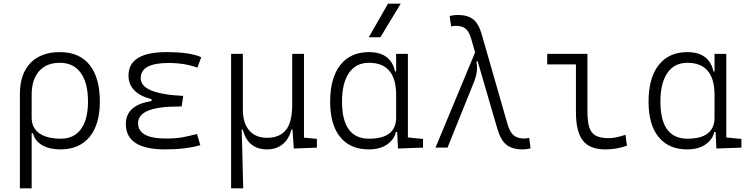

<svg xmlns="http://www.w3.org/2000/svg" viewBox="-20 -815 4142 1060"><path d="M89.8 224.6V-295.4Q89.8 -406.2 147.7 -466.8Q205.6 -527.3 310.5 -527.3Q417.5 -527.3 474.4 -457Q531.2 -386.7 531.2 -253.9Q531.2 -127.9 474.4 -59.1Q417.5 9.8 313.5 9.8Q252.9 9.8 212.9 -13.4Q172.9 -36.6 161.6 -80.1H154.8V224.6ZM310.5 -468.3Q236.3 -468.3 195.6 -421.9Q154.8 -375.5 154.8 -291V-166Q154.8 -109.9 196.5 -79.6Q238.3 -49.3 316.4 -49.3Q388.2 -49.3 427 -102.3Q465.8 -155.3 465.8 -253.9Q465.8 -357.9 425.5 -413.1Q385.3 -468.3 310.5 -468.3Z M891.6 9.8Q674.8 9.8 674.8 -130.4Q674.8 -235.4 816.4 -256.8V-267.1Q689.5 -300.8 689.5 -397.9Q689.5 -527.3 899.4 -527.3Q1032.2 -527.3 1090.8 -499L1069.8 -441.4Q1001.5 -467.3 910.2 -467.3Q756.8 -467.3 756.8 -383.3Q756.8 -296.4 991.7 -285.6L982.9 -227.1H965.8Q742.2 -227.1 742.2 -135.3Q742.2 -50.3 895.5 -50.3Q956.1 -50.3 995.8 -58.6Q1035.6 -66.9 1067.4 -75.2L1085.9 -13.7Q1048.3 -2.4 999.3 3.7Q950.2 9.8 891.6 9.8Z M1255.9 224.6V-517.6H1320.8V-210Q1320.8 -135.3 1356 -94.7Q1391.1 -54.2 1454.6 -54.2Q1522.9 -54.2 1558.1 -96.9Q1593.3 -139.6 1593.3 -239.3V-517.6H1658.2V-55.2L1729.5 -48.3V0L1602.1 4.9L1594.7 -99.6H1588.4Q1575.7 -47.4 1540.5 -18.8Q1505.4 9.8 1454.6 9.8Q1348.6 9.8 1320.3 -99.6H1314.5L1322.8 224.6Z M2015.6 9.8Q1914.1 9.8 1858.4 -58.3Q1802.7 -126.5 1802.7 -253.9Q1802.7 -384.3 1858.6 -455.8Q1914.6 -527.3 2016.6 -527.3Q2079.6 -527.3 2115.5 -498.8Q2151.4 -470.2 2160.6 -420.4H2167V-517.6H2231.9V-56.2L2315.4 -47.9V0L2177.2 4.9L2172.9 -86.4H2165.5Q2157.7 -46.9 2118.7 -18.6Q2079.6 9.8 2015.6 9.8ZM1868.2 -253.9Q1868.2 -49.3 2017.6 -49.3Q2167 -49.3 2167 -166V-291Q2167 -468.3 2016.6 -468.3Q1945.3 -468.3 1906.7 -412.4Q1868.2 -356.4 1868.2 -253.9ZM2016.1 -609.4 2122.1 -794.9H2192.4L2080.1 -609.4Z M2384.3 0 2603 -525.9 2581.1 -602.1Q2569.8 -641.1 2550.3 -656.7Q2530.8 -672.4 2496.6 -672.4Q2484.4 -672.4 2470.7 -669.4L2462.4 -726.6Q2483.9 -732.4 2506.3 -732.4Q2561 -732.4 2591.8 -708.7Q2622.6 -685.1 2639.6 -625L2781.7 -130.4Q2794.4 -85.9 2815.7 -68.1Q2836.9 -50.3 2875 -50.3Q2885.7 -50.3 2901.4 -54.2L2909.2 3.9Q2887.7 9.8 2865.2 9.8Q2808.1 9.8 2775.9 -15.9Q2743.7 -41.5 2725.1 -106.4L2617.2 -476.6L2610.4 -474.6Q2615.2 -443.4 2612.3 -419.2Q2609.4 -395 2599.1 -368.2L2450.7 0Z M3322.3 9.8Q3235.8 9.8 3197.8 -39.1Q3159.7 -87.9 3159.7 -195.3V-459.5H3001V-517.6H3223.1V-200.2Q3223.1 -148.4 3232.2 -115.7Q3241.2 -83 3266.6 -67.6Q3292 -52.2 3341.8 -52.2Q3377.9 -52.2 3433.1 -70.8L3441.4 -10.7Q3410.6 0 3382.6 4.9Q3354.5 9.8 3322.3 9.8Z M3773.4 9.8Q3671.9 9.8 3616.2 -58.3Q3560.5 -126.5 3560.5 -253.9Q3560.5 -384.3 3616.5 -455.8Q3672.4 -527.3 3774.4 -527.3Q3837.4 -527.3 3873.3 -498.8Q3909.2 -470.2 3918.5 -420.4H3924.8V-517.6H3989.7V-56.2L4073.2 -47.9V0L3935.1 4.9L3930.7 -86.4H3923.3Q3915.5 -46.9 3876.5 -18.6Q3837.4 9.8 3773.4 9.8ZM3626 -253.9Q3626 -49.3 3775.4 -49.3Q3924.8 -49.3 3924.8 -166V-291Q3924.8 -468.3 3774.4 -468.3Q3703.1 -468.3 3664.6 -412.4Q3626 -356.4 3626 -253.9Z"/></svg>

Font: Caskaydia Cove Light
Style: Regular
Weight: 300
Monospace: yes
Designer: Aaron Bell
Foundry: Saja Typeworks
Version: Version 4.300; ttfautohint (v1.8.3)